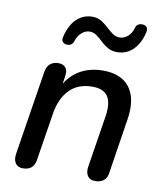

<svg xmlns="http://www.w3.org/2000/svg" viewBox="-83 -804 743 878"><g transform="rotate(10 288.0 -364.5)"><path d="M82 7Q59 7 48 -9Q37 -25 41 -53L103 -445Q107 -470 122 -482.5Q137 -495 161 -495Q183 -495 194 -481Q205 -467 200 -439L189 -365L183 -382Q208 -438 255.5 -467.5Q303 -497 368 -497Q422 -497 458.5 -475Q495 -453 510.5 -408Q526 -363 515 -294L476 -43Q473 -18 458 -5.5Q443 7 418 7Q394 7 383 -9Q372 -25 376 -52L414 -292Q424 -355 404 -385.5Q384 -416 332 -416Q265 -416 225.5 -375Q186 -334 175 -263L140 -43Q133 7 82 7ZM182 -585Q169 -586 162.5 -594.5Q156 -603 160 -617Q166 -644 177 -665.5Q188 -687 203 -701.5Q218 -716 236.5 -723.5Q255 -731 276 -731Q301 -731 318.5 -720Q336 -709 351 -695Q366 -681 381 -670Q396 -659 414 -659Q435 -659 452 -674Q469 -689 476 -714Q479 -726 488 -731.5Q497 -737 509 -736Q522 -735 528 -727Q534 -719 531 -704Q523 -668 506 -642.5Q489 -617 466 -604Q443 -591 414 -591Q390 -591 371.5 -601.5Q353 -612 338.5 -626Q324 -640 309 -651Q294 -662 276 -662Q256 -662 239 -647Q222 -632 214 -607Q211 -596 202.5 -590Q194 -584 182 -585Z"/></g></svg>

Font: Nunito ExtraLight SemiBold
Style: Italic
Weight: 600
Italic angle: -9°
Version: Version 3.602